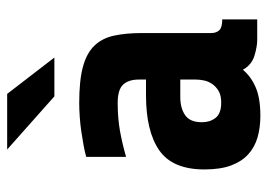

<svg xmlns="http://www.w3.org/2000/svg" viewBox="-128 -628 764 549"><g transform="rotate(-90 254.5 -353.0)"><path d="M416 0Q396 0 370 -8Q344 -16 330 -41Q311 -18 280 -4.5Q249 9 198 9Q165 9 137 1Q109 -7 88.5 -25.5Q68 -44 56.5 -74.5Q45 -105 45 -151Q45 -242 99.5 -280Q154 -318 257 -318H302V-339Q302 -368 287.5 -383.5Q273 -399 235 -399Q192 -399 155.5 -392.5Q119 -386 81 -375V-489Q95 -493 114 -496.5Q133 -500 153.5 -503Q174 -506 195.5 -507.5Q217 -509 235 -509Q299 -509 338 -498.5Q377 -488 398.5 -466Q420 -444 427.5 -410Q435 -376 435 -330V-132Q435 -117 443 -108.5Q451 -100 474 -100V0ZM236 -103Q257 -103 269.5 -110.5Q282 -118 289.5 -129Q297 -140 299.5 -152.5Q302 -165 302 -175V-220H252Q220 -220 200 -206Q180 -192 180 -158Q180 -135 192.5 -119Q205 -103 236 -103ZM254 -580 102 -715H261L365 -580Z"/></g></svg>

Font: Share
Style: Bold
Weight: 700
Designer: Ralph du Carrois
Version: Version 1.002